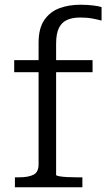

<svg xmlns="http://www.w3.org/2000/svg" viewBox="-20 -791 449 811"><path d="M40 -537H371V-486H40ZM409 -761V-704Q395 -708 371.5 -712.5Q348 -717 319 -717Q286 -717 263.5 -707Q241 -697 229 -673Q217 -649 217 -606V-52Q217 -49 230.5 -46.5Q244 -44 264.5 -43Q285 -42 305 -42H328V0H43V-42H60Q100 -42 121.5 -53Q143 -64 143 -97V-610Q143 -672 167.5 -707Q192 -742 231.5 -756.5Q271 -771 319 -771Q348 -771 373 -768Q398 -765 409 -761Z"/></svg>

Font: Roboto Serif SemiCondensed Light
Style: Regular
Weight: 300
Width: 4
Designer: Greg Gazdowicz
Foundry: Commercial Type
Version: Version 1.007